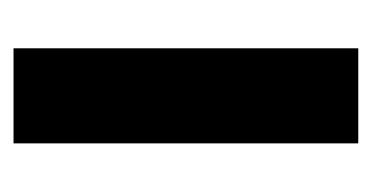

<svg xmlns="http://www.w3.org/2000/svg" viewBox="-156 -406 562 291"><g transform="rotate(90 125.5 -261.0)"><path d="M53.7 0V-522.5H197.8V0Z"/></g></svg>

Font: Inter 28pt
Style: Bold
Weight: 700
Designer: Rasmus Andersson
Foundry: rsms
Version: Version 4.001;git-66647c0bb